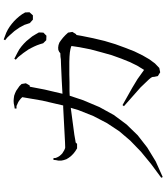

<svg xmlns="http://www.w3.org/2000/svg" viewBox="49 -944 901 1040"><g transform="rotate(-90 500.0 -424.5)"><path d="M60.5 5.9 56.6 -2 131.8 -57.6 198.2 -112.3 257.8 -169.9 308.6 -229.5 352.5 -295.9 390.6 -369.1 422.9 -450.2 435.5 -492.2 289.1 -472.7 255.9 -466.8 248 -465.8 240.2 -458H215.8L200.2 -467.8L186.5 -478.5L174.8 -490.2L165 -502.9L157.2 -515.6L152.3 -530.3L149.4 -543.9V-558.6L152.3 -573.2L153.3 -585.9H163.1L164.1 -573.2L168.9 -562.5L174.8 -552.7L181.6 -544.9L188.5 -538.1L206.1 -527.3L215.8 -523.4L217.8 -522.5H225.6L251 -523.4L437.5 -533.2H448.2L474.6 -646.5L493.2 -754.9L484.4 -763.7L475.6 -770.5L466.8 -776.4L456.1 -781.2L445.3 -786.1H431.6V-795.9L445.3 -797.9L459 -800.8L472.7 -801.8L486.3 -800.8L501 -798.8L514.6 -793.9L527.3 -788.1L540 -779.3L552.7 -770.5L564.5 -758.8L568.4 -735.4L556.6 -714.8L549.8 -713.9L534.2 -632.8L511.7 -537.1L582 -541L668 -544.9L698.2 -545.9L711.9 -547.9L731.4 -548.8L738.3 -554.7L749 -559.6L761.7 -560.5L775.4 -558.6L789.1 -553.7L801.8 -544.9L815.4 -534.2L829.1 -521.5L842.8 -506.8L846.7 -483.4L834 -462.9L830.1 -461.9L825.2 -433.6L812.5 -371.1L797.9 -309.6L780.3 -251L760.7 -197.3L741.2 -147.5L719.7 -103.5L698.2 -66.4L675.8 -36.1L651.4 -12.7L627.9 -7.8L607.4 -20.5L602.5 -43.9L604.5 -47.9L602.5 -46.9V-49.8L598.6 -57.6L589.8 -68.4L545.9 -114.3L444.3 -204.1L450.2 -211.9L543.9 -159.2L590.8 -130.9L625 -106.4L638.7 -96.7L640.6 -94.7L664.1 -132.8L683.6 -172.9L702.1 -218.8L720.7 -270.5L736.3 -326.2L752 -384.8L763.7 -444.3L770.5 -489.3H767.6L763.7 -491.2L752.9 -494.1L735.4 -497.1L712.9 -499L684.6 -500H652.3H615.2L573.2 -499H525.4L501 -498L476.6 -424.8L439.5 -336.9L396.5 -258.8L345.7 -190.4L287.1 -129.9L220.7 -78.1L145.5 -32.2ZM774.4 -674.8 767.6 -690.4 759.8 -706.1 752 -720.7 732.4 -749 710 -777.3 696.3 -790 701.2 -797.9 735.4 -780.3 752.9 -770.5 768.6 -758.8 783.2 -746.1 796.9 -732.4 809.6 -716.8 822.3 -701.2 833 -683.6 843.8 -665 842.8 -640.6 826.2 -624 801.8 -625 785.2 -641.6 780.3 -658.2ZM884.8 -743.2 870.1 -770.5 851.6 -796.9 829.1 -822.3 816.4 -835.9 801.8 -847.7 805.7 -855.5 841.8 -841.8 859.4 -833 875 -823.2 890.6 -811.5 904.3 -799.8 918 -786.1 930.7 -771.5 942.4 -755.9 952.1 -739.3 953.1 -715.8 936.5 -697.3H913.1L894.5 -713.9L889.6 -728.5Z"/></g></svg>

Font: Kurinto Seri
Style: Regular
Weight: 400
Designer: Kurinto was developed by Clint Goss from a range of fonts that are compatible with the SIL Open Font License Version 1.1
Foundry: Clinton F. Goss
Version: Version 2.196; July 25, 2020